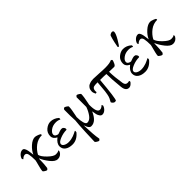

<svg xmlns="http://www.w3.org/2000/svg" viewBox="38 -1525 2581 2581"><g transform="rotate(-45 1328.0 -235.0)"><path d="M356.4 -425.8Q372.1 -425.8 407.2 -413.1Q442.4 -400.4 442.4 -389.6Q442.4 -378.9 441.4 -377Q366.2 -377 308.1 -332.5Q250 -288.1 217.8 -226.6Q225.6 -183.6 289.6 -122.1Q353.5 -60.5 392.6 -60.5Q408.2 -60.5 419.4 -62.5Q430.7 -64.5 434.6 -65.9Q438.5 -67.4 443.8 -70.8Q449.2 -74.2 451.2 -75.2Q455.1 -75.2 455.1 -66.4Q455.1 -56.6 452.1 -47.9Q421.9 3.9 366.2 3.9Q318.4 3.9 267.6 -60.5Q216.8 -125 193.4 -183.6Q190.4 -177.7 190.4 -175.8Q190.4 -173.8 189.9 -165.5Q189.5 -157.2 189.5 -144.5Q189.5 -86.9 179.7 -13.7Q168 5.9 156.2 5.9Q147.5 5.9 126 -7.8Q104.5 -21.5 104.5 -30.3Q104.5 -59.6 136.7 -175.8L141.6 -198.2Q141.6 -273.4 132.8 -313.5Q124 -353.5 93.8 -353.5Q77.1 -353.5 61 -343.8Q44.9 -334 38.1 -324.2Q34.2 -324.2 28.3 -334Q25.4 -339.8 25.4 -344.7Q35.2 -377 61 -399.9Q86.9 -422.9 116.2 -422.9Q126 -422.9 133.8 -418Q141.6 -413.1 147 -402.8Q152.3 -392.6 156.2 -382.8Q160.2 -373 163.1 -356.4Q166 -339.8 167.5 -329.1Q168.9 -318.4 171.4 -299.3Q173.8 -280.3 174.8 -271.5Q198.2 -327.1 252.9 -376.5Q307.6 -425.8 356.4 -425.8Z M536.1 -110.4Q536.1 -85.9 564.5 -70.3Q592.8 -54.7 631.8 -54.7Q656.2 -54.7 681.2 -59.6Q706.1 -64.5 725.1 -71.8Q744.1 -79.1 759.3 -86.4Q774.4 -93.8 783.7 -98.6Q793 -103.5 793.9 -103.5Q799.8 -103.5 799.8 -96.7Q799.8 -84 796.9 -75.2Q731.4 4.9 646.5 4.9Q581.1 4.9 541.5 -23.4Q502 -51.8 502 -101.6Q502 -157.2 568.4 -207Q510.7 -236.3 510.7 -285.2Q510.7 -349.6 556.6 -387.2Q602.5 -424.8 649.4 -424.8Q714.8 -424.8 767.6 -377.9Q770.5 -373 770.5 -367.2Q770.5 -354.5 765.6 -349.6Q736.3 -366.2 694.3 -366.2Q636.7 -366.2 595.2 -335.9Q553.7 -305.7 553.7 -273.4Q553.7 -252.9 573.2 -241.2Q592.8 -229.5 609.4 -229.5Q664.1 -251 688.5 -251Q696.3 -251 708 -247.1Q731.4 -227.5 731.4 -207Q731.4 -193.4 723.6 -193.4Q663.1 -193.4 599.6 -167.5Q536.1 -141.6 536.1 -110.4Z M999 8.8Q992.2 8.8 986.3 7.3Q980.5 5.9 975.1 2Q969.7 -2 966.3 -4.9Q962.9 -7.8 958.5 -15.1Q954.1 -22.5 951.7 -25.9Q949.2 -29.3 945.8 -38.6Q942.4 -47.9 941.4 -50.3Q940.4 -52.7 936.5 -63Q932.6 -73.2 932.6 -74.2Q932.6 -73.2 934.1 -22.5Q935.5 28.3 939.9 89.8Q944.3 151.4 954.1 202.1Q942.4 221.7 930.7 221.7Q921.9 221.7 900.4 208Q878.9 194.3 878.9 185.5Q878.9 154.3 885.3 9.8Q891.6 -134.8 899.4 -199.2Q899.4 -210.9 897.5 -245.6Q895.5 -280.3 895.5 -291V-407.2Q907.2 -426.8 918.9 -426.8Q927.7 -426.8 949.2 -413.1Q970.7 -399.4 970.7 -390.6Q970.7 -345.7 948.2 -240.2L943.4 -217.8Q943.4 -153.3 956.1 -107.9Q968.8 -62.5 993.2 -62.5Q1038.1 -62.5 1073.7 -110.4Q1109.4 -158.2 1131.8 -221.7V-291V-407.2Q1143.6 -426.8 1155.3 -426.8Q1164.1 -426.8 1185.5 -413.1Q1207 -399.4 1207 -390.6Q1207 -345.7 1184.6 -240.2L1179.7 -217.8Q1177.7 -65.4 1236.3 -65.4Q1252.9 -65.4 1269 -75.2Q1285.2 -85 1292 -94.7Q1295.9 -94.7 1301.8 -85Q1304.7 -79.1 1304.7 -74.2Q1294.9 -42 1269 -19Q1243.2 3.9 1213.9 3.9Q1192.4 3.9 1177.2 -17.6Q1162.1 -39.1 1156.7 -62.5Q1151.4 -85.9 1145.5 -125Q1087.9 8.8 999 8.8Z M1519.5 -347.7Q1492.2 -28.3 1472.7 0Q1462.9 2.9 1452.1 2.9Q1436.5 2.9 1422.4 -12.7Q1408.2 -28.3 1408.2 -36.1Q1423.8 -61.5 1434.1 -84.5Q1444.3 -107.4 1450.2 -139.2Q1456.1 -170.9 1458.5 -191.4Q1460.9 -211.9 1465.3 -264.2Q1469.7 -316.4 1472.7 -349.6Q1414.1 -349.6 1397.5 -342.8Q1368.2 -329.1 1368.2 -283.2Q1368.2 -276.4 1370.1 -268.6Q1370.1 -264.6 1361.8 -261.7Q1353.5 -258.8 1348.6 -258.8Q1342.8 -266.6 1336.4 -285.2Q1330.1 -303.7 1330.1 -315.4Q1330.1 -349.6 1344.2 -373Q1358.4 -396.5 1381.8 -406.7Q1405.3 -417 1424.8 -420.4Q1444.3 -423.8 1464.8 -423.8Q1505.9 -423.8 1571.3 -418.9Q1636.7 -414.1 1686.5 -414.1Q1771.5 -414.1 1807.6 -433.6Q1822.3 -430.7 1827.1 -419.9Q1827.1 -407.2 1811.5 -372.6Q1795.9 -337.9 1776.4 -337.9Q1718.8 -337.9 1682.6 -340.8Q1684.6 -234.4 1705.1 -108.4Q1712.9 -58.6 1752.9 -58.6Q1777.3 -58.6 1784.2 -63.5Q1791 -58.6 1791 -46.9Q1791 -38.1 1768.1 -17.6Q1745.1 2.9 1721.7 2.9Q1661.1 2.9 1652.3 -86.9Q1634.8 -260.7 1635.7 -344.7Q1605.5 -347.7 1519.5 -347.7Z M2085.9 -692.4Q2111.3 -692.4 2111.3 -669.9Q2111.3 -637.7 2067.9 -564Q2024.4 -490.2 2014.6 -486.3H2011.7Q2008.8 -486.3 2004.4 -489.3Q2000 -492.2 2000 -495.1Q2000 -504.9 2014.2 -567.9Q2028.3 -630.9 2041 -668Q2043.9 -675.8 2058.6 -684.1Q2073.2 -692.4 2085.9 -692.4ZM1917 -110.4Q1917 -85.9 1945.3 -70.3Q1973.6 -54.7 2012.7 -54.7Q2037.1 -54.7 2062 -59.6Q2086.9 -64.5 2106 -71.8Q2125 -79.1 2140.1 -86.4Q2155.3 -93.8 2164.6 -98.6Q2173.8 -103.5 2174.8 -103.5Q2180.7 -103.5 2180.7 -96.7Q2180.7 -84 2177.7 -75.2Q2112.3 4.9 2027.3 4.9Q1961.9 4.9 1922.4 -23.4Q1882.8 -51.8 1882.8 -101.6Q1882.8 -157.2 1949.2 -207Q1891.6 -236.3 1891.6 -285.2Q1891.6 -349.6 1937.5 -387.2Q1983.4 -424.8 2030.3 -424.8Q2095.7 -424.8 2148.4 -377.9Q2151.4 -373 2151.4 -367.2Q2151.4 -354.5 2146.5 -349.6Q2117.2 -366.2 2075.2 -366.2Q2017.6 -366.2 1976.1 -335.9Q1934.6 -305.7 1934.6 -273.4Q1934.6 -252.9 1954.1 -241.2Q1973.6 -229.5 1990.2 -229.5Q2044.9 -251 2069.3 -251Q2077.1 -251 2088.9 -247.1Q2112.3 -227.5 2112.3 -207Q2112.3 -193.4 2104.5 -193.4Q2043.9 -193.4 1980.5 -167.5Q1917 -141.6 1917 -110.4Z M2548.8 -425.8Q2564.5 -425.8 2599.6 -413.1Q2634.8 -400.4 2634.8 -389.6Q2634.8 -378.9 2633.8 -377Q2558.6 -377 2500.5 -332.5Q2442.4 -288.1 2410.2 -226.6Q2418 -183.6 2481.9 -122.1Q2545.9 -60.5 2585 -60.5Q2600.6 -60.5 2611.8 -62.5Q2623 -64.5 2627 -65.9Q2630.9 -67.4 2636.2 -70.8Q2641.6 -74.2 2643.6 -75.2Q2647.5 -75.2 2647.5 -66.4Q2647.5 -56.6 2644.5 -47.9Q2614.3 3.9 2558.6 3.9Q2510.7 3.9 2460 -60.5Q2409.2 -125 2385.7 -183.6Q2382.8 -177.7 2382.8 -175.8Q2382.8 -173.8 2382.3 -165.5Q2381.8 -157.2 2381.8 -144.5Q2381.8 -86.9 2372.1 -13.7Q2360.4 5.9 2348.6 5.9Q2339.8 5.9 2318.4 -7.8Q2296.9 -21.5 2296.9 -30.3Q2296.9 -59.6 2329.1 -175.8L2334 -198.2Q2334 -273.4 2325.2 -313.5Q2316.4 -353.5 2286.1 -353.5Q2269.5 -353.5 2253.4 -343.8Q2237.3 -334 2230.5 -324.2Q2226.6 -324.2 2220.7 -334Q2217.8 -339.8 2217.8 -344.7Q2227.5 -377 2253.4 -399.9Q2279.3 -422.9 2308.6 -422.9Q2318.4 -422.9 2326.2 -418Q2334 -413.1 2339.4 -402.8Q2344.7 -392.6 2348.6 -382.8Q2352.5 -373 2355.5 -356.4Q2358.4 -339.8 2359.9 -329.1Q2361.3 -318.4 2363.8 -299.3Q2366.2 -280.3 2367.2 -271.5Q2390.6 -327.1 2445.3 -376.5Q2500 -425.8 2548.8 -425.8Z"/></g></svg>

Font: Crimson Text
Style: Regular
Weight: 400
Version: Version 0.13